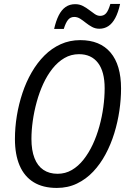

<svg xmlns="http://www.w3.org/2000/svg" viewBox="-20 -924 645 954"><path d="M262.2 9.8Q193.4 9.8 147.2 -18.6Q101.1 -46.9 77.6 -101.3Q54.2 -155.8 54.2 -233.4Q54.2 -290.5 63.7 -348.6Q73.2 -406.7 91.6 -461.9Q109.9 -517.1 137.5 -564.7Q165 -612.3 200.9 -648.2Q236.8 -684.1 281.5 -704.3Q326.2 -724.6 378.9 -724.6Q477.1 -724.6 529.3 -662.8Q581.5 -601.1 581.5 -483.9Q581.5 -431.2 573.2 -374.3Q564.9 -317.4 547.9 -262Q530.8 -206.5 504.6 -157.7Q478.5 -108.9 443.1 -71.3Q407.7 -33.7 362.5 -12Q317.4 9.8 262.2 9.8ZM266.1 -60.5Q304.7 -60.5 336.9 -79.3Q369.1 -98.1 395 -130.9Q420.9 -163.6 440.7 -205.8Q460.4 -248 473.6 -295.7Q486.8 -343.3 493.4 -391.8Q500 -440.4 500 -485.4Q500 -568.4 466.8 -611.6Q433.6 -654.8 372.6 -654.8Q333 -654.8 300 -635.5Q267.1 -616.2 240.7 -583Q214.4 -549.8 194.8 -507.3Q175.3 -464.8 162.4 -417.5Q149.4 -370.1 142.8 -323Q136.2 -275.9 136.2 -233.9Q136.2 -177.2 151.4 -138.4Q166.5 -99.6 195.6 -80.1Q224.6 -60.5 266.1 -60.5ZM249 -780.3Q257.8 -819.8 271.7 -847.4Q285.6 -875 305.9 -889.2Q326.2 -903.3 353.5 -903.3Q374.5 -903.3 391.6 -894.5Q408.7 -885.7 423.3 -874.3Q438 -862.8 451.2 -854Q464.4 -845.2 477.5 -845.2Q496.1 -845.2 507.3 -858.2Q518.6 -871.1 528.3 -904.3H576.7Q567.4 -861.8 552.7 -834.5Q538.1 -807.1 518.3 -794.2Q498.5 -781.2 473.6 -781.2Q454.1 -781.2 437.7 -790Q421.4 -798.8 406.7 -810.5Q392.1 -822.3 378.2 -831.1Q364.3 -839.8 349.1 -839.8Q329.6 -839.8 317.9 -825.2Q306.2 -810.5 296.9 -780.3Z"/></svg>

Font: Open Sans SemiCondensed
Style: Italic
Weight: 400
Width: 4
Italic angle: -12°
Designer: Monotype Design Team
Foundry: Monotype Imaging Inc.
Version: Version 3.000